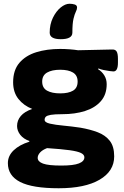

<svg xmlns="http://www.w3.org/2000/svg" viewBox="-20 -792 663 1024"><path d="M293 212Q153 212 87.5 178.5Q22 145 22 78Q22 39 53 9.5Q84 -20 136 -36L137 -40Q105 -51 88 -73Q71 -95 71 -120Q71 -150 91 -173.5Q111 -197 152 -211Q106 -229 78 -264.5Q50 -300 50 -353Q50 -418 83.5 -457Q117 -496 173.5 -513.5Q230 -531 301 -531Q326 -531 352 -529Q378 -527 396 -524L577 -528Q595 -529 602 -517.5Q609 -506 609 -478V-458Q609 -411 585 -411Q580 -411 565 -413Q550 -415 533 -418.5Q516 -422 505 -427L503 -423Q524 -410 536.5 -389.5Q549 -369 549 -343Q549 -288 518 -252.5Q487 -217 433.5 -200Q380 -183 312 -183Q271 -183 251 -179.5Q231 -176 224.5 -169.5Q218 -163 218 -153Q218 -139 246.5 -132.5Q275 -126 318.5 -122Q362 -118 409 -111Q461 -102 501.5 -86.5Q542 -71 565.5 -41Q589 -11 589 42Q589 121 511 166.5Q433 212 293 212ZM301 -294Q345 -294 369.5 -308.5Q394 -323 394 -357Q394 -390 369.5 -405Q345 -420 301 -420Q257 -420 231 -405Q205 -390 205 -357Q205 -323 231 -308.5Q257 -294 301 -294ZM307 91Q372 91 401 79.5Q430 68 430 47Q430 33 412 24Q394 15 350.5 9Q307 3 231 -2Q207 7 194 21Q181 35 181 50Q181 70 209.5 80.5Q238 91 307 91ZM304 -583Q245 -583 245 -618Q245 -662 262 -697Q279 -732 303.5 -752Q328 -772 351 -772Q366 -772 378.5 -768Q391 -764 391 -752Q391 -742 384.5 -729.5Q378 -717 372 -692Q366 -667 366 -618Q366 -583 304 -583Z"/></svg>

Font: Asap Semi Expanded ExtraBold
Style: Regular
Weight: 800
Width: 6
Designer: Pablo Cosgaya
Foundry: Omnibus-Type
Version: Version 3.001; ttfautohint (v1.8.4.7-5d5b)